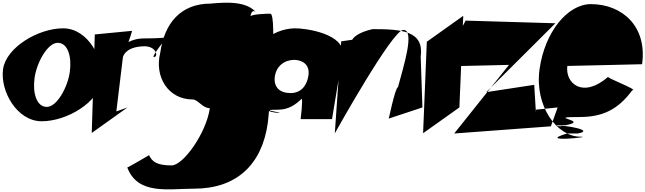

<svg xmlns="http://www.w3.org/2000/svg" viewBox="-29 -808 4854 1444"><path d="M-6 -288C-29 -125 97 104 285 104C473 104 710 -37 733 -200C756 -363 634 -595 446 -595C258 -595 17 -451 -6 -288ZM231 -222C247 -338 329 -486 405 -486C481 -486 512 -383 496 -267C480 -151 399 -4 323 -4C247 -4 215 -106 231 -222Z M684 -549 661 192 930 0 846 30 895 -375C898 -395 926 -460 1064 -460C1151 -455 1162 -379 1128 -379C1106 -379 1225 -527 1225 -527C1225 -527 1180 -519 1054 -519C946 -519 861 -456 886 -402C913 -402 962 -562 964 -576Z M928 451C1007 661 1239 611 1431 611C1749 611 1941 431 1985 117C1993 61 2060 -705 2004 -705C1978 -705 1871 -702 1855 -686C1861 -732 1886 -733 1901 -709C1834 -799 1680 -793 1556 -781C1331 -781 1207 -635 1176 -410C1131 -232 1235 -60 1420 -60C1460 -60 1492 4 1549 6C1523 192 1349 436 1262 436C1146 436 1114 405 1092 359C1092 359 926 457 928 451Z M1834 -288C1811 -119 1905 41 2074 41H2057C2136 41 1892 17 2061 17C2140 17 2190 -18 2240 -65C2250 -58 2232 88 2232 88H2468L2548 -394C2570 -555 2264 -597 2186 -595C2016 -591 1857 -457 1834 -288ZM2038 -232C2049 -312 2111 -358 2187 -358C2254 -354 2301 -317 2291 -242C2280 -163 2234 -108 2156 -108C2075 -108 2027 -153 2038 -232Z M2537 -497 2489 195C2489 195 2922 -583 3004 -583C3094 -583 3006 -310 2964 -152C2942 -152 2888 124 2894 84L3148 0L3135 -380C3162 -575 2997 -589 2773 -589C2560 -540 2599 -438 2655 -438C2692 -447 2703 -523 2703 -523C2707 -521 2537 -497 2537 -497Z M3181 -494 3153 194 3426 0 3455 -689Z M3288 -308 3799 -320 3387 196 4114 142 4165 0 3962 21H4003L4001 33L3989 -170L3628 -115L4148 -633L3473 -653Z M4029 -288C4068 -569 4241 -777 4415 -777C4649 -777 4840 -611 4800 -325C4757 -325 4296 -312 4238 -312C4220 -183 4353 -62 4547 -232C4504 -232 4784 -129 4726 -129C4619 17 4502 72 4331 72C4055 72 4421 98 4223 134C3991 134 4405 154 4234 154C4050 112 4491 164 4316 196H4236C3994 268 4447 220 4335 220C4161 220 3990 -8 4029 -288Z"/></svg>

Font: Chaingun
Style: Ita
Weight: 400
Version: Version 0.91